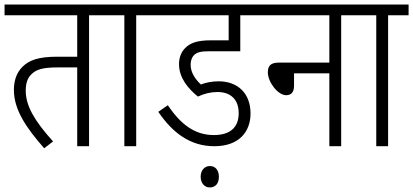

<svg xmlns="http://www.w3.org/2000/svg" viewBox="-20 -642 1814 843"><path d="M371 -575H461V-622H0V-575H319V-393H231C147 -393 108 -377 80 -350C52 -323 41 -287 41 -247C41 -158 98 -78 174 9L213 -21C130 -113 93 -178 93 -244C93 -276 101 -299 116 -314C138 -337 166 -346 234 -346H319V0H371Z M578 -575H668V-622H449V-575H526V0H578Z M935 -238C992 -238 1028 -206 1028 -145C1028 -83 991 -49 919 -49C836 -49 774 -95 717 -180L675 -151C737 -60 814 0 921 0C1028 0 1080 -62 1080 -144C1080 -230 1026 -285 940 -285C912 -285 885 -280 862 -271C841 -291 817 -320 817 -358C817 -375 822 -389 830 -398C843 -412 860 -417 898 -417H1035V-575H1132V-622H655V-575H984V-465H907C844 -465 815 -453 793 -431C776 -414 766 -390 766 -360C766 -299 808 -251 849 -218C877 -231 905 -238 935 -238ZM861 134C861 163 879 181 901 181C926 181 941 164 941 134C941 106 926 87 902 87C878 87 861 106 861 134Z M1120 -622V-575H1426V-367H1203C1167 -367 1156 -351 1156 -325C1156 -280 1201 -224 1236 -224C1259 -224 1271 -237 1271 -266V-320H1426V0H1478V-575H1568V-622Z M1684 -575H1774V-622H1555V-575H1632V0H1684Z"/></svg>

Font: Noto Sans Devanagari Condensed Light
Style: Regular
Weight: 300
Width: 3
Designer: Jelle Bosma - Monotype Design Team
Foundry: Monotype Imaging Inc.
Version: Version 2.004